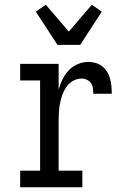

<svg xmlns="http://www.w3.org/2000/svg" viewBox="-20 -789 540 809"><path d="M65 0V-70H149V-450H65V-520H227V-411Q233 -434 243.5 -455Q254 -476 270 -493Q286 -510 308 -519Q330 -528 353 -528Q369 -528 384 -523.5Q399 -519 411.5 -509Q424 -499 432 -485.5Q440 -472 444 -456.5Q448 -441 449.5 -425.5Q451 -410 451 -394H373Q373 -406 371.5 -417.5Q370 -429 363.5 -438.5Q357 -448 346.5 -453Q336 -458 325 -458Q305 -458 288 -448.5Q271 -439 260 -423Q249 -407 242.5 -389Q236 -371 232.5 -352Q229 -333 228 -314Q227 -295 227 -276V-70H327V0ZM222 -600 131 -740 173 -769 270 -656 367 -769 409 -740 318 -600Z"/></svg>

Font: Iosevka Curly Slab
Style: Regular
Weight: 400
Monospace: yes
Designer: Belleve Invis
Foundry: Belleve Invis
Version: Version 22.1.2; ttfautohint (v1.8.4)